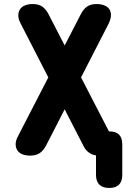

<svg xmlns="http://www.w3.org/2000/svg" viewBox="-20 -760 640 950"><path d="M517 -642 381 -377 519 -110H520Q553 -110 569 -94Q585 -78 585 -45V105Q585 137 569 153.5Q553 170 520.5 170Q488 170 471.5 153.5Q455 137 455 105V9Q436 6 423 -3Q404 -15 392 -40L300 -219L208 -40Q195 -15 176.5 -2.5Q158 10 129 10Q109 10 92.5 4Q76 -2 67 -14.5Q58 -27 57.5 -45.5Q57 -64 70 -88L219 -377L83 -642Q70 -666 70.5 -684.5Q71 -703 80 -715.5Q89 -728 105.5 -734Q122 -740 142 -740Q171 -740 189 -727.5Q207 -715 220 -690L300 -535L380 -690Q393 -715 411 -727.5Q429 -740 458 -740Q478 -740 494.5 -734Q511 -728 520 -716Q529 -704 529 -685.5Q529 -667 517 -642Z"/></svg>

Font: Maple Mono ExtraBold
Style: Regular
Weight: 800
Monospace: yes
Designer: subframe7536
Version: Version 7.000